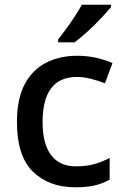

<svg xmlns="http://www.w3.org/2000/svg" viewBox="-20 -786 530 816"><path d="M300 10Q188 10 120 -56.5Q52 -123 52 -266Q52 -366 85 -428Q118 -490 176 -519.5Q234 -549 308 -549Q353 -549 392.5 -539.5Q432 -530 458 -518L426 -432Q398 -443 366.5 -451Q335 -459 307 -459Q161 -459 161 -267Q161 -175 197 -127Q233 -79 303 -79Q348 -79 382.5 -89Q417 -99 446 -115V-23Q417 -6 383 2Q349 10 300 10ZM452 -756Q437 -738 410 -709Q383 -680 352 -652Q321 -624 297 -606H227V-618Q242 -637 261 -663Q280 -689 298 -716.5Q316 -744 328 -766H452Z"/></svg>

Font: Noto Sans Gurmukhi UI Medium
Style: Regular
Weight: 500
Designer: Jelle Bosma - Monotype Design Team
Foundry: Monotype Imaging Inc.
Version: Version 2.004; ttfautohint (v1.8.4.7-5d5b)